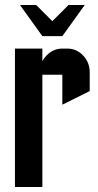

<svg xmlns="http://www.w3.org/2000/svg" viewBox="-20 -750 395 770"><path d="M230 -605H149.9L60.1 -730H125L189.9 -665L254.9 -730H319.8ZM149.9 0H40V-555.2H149.9V-504.4Q155.8 -516.6 166.5 -527.3Q192.9 -555.2 230 -555.2H250Q287.1 -555.2 313.5 -527.3Q339.8 -499.5 339.8 -460V-384.8L230 -330.1V-450.2H149.9Z"/></svg>

Font: Horta
Style: Regular
Weight: 600
Width: 3
Version: Version 0.11